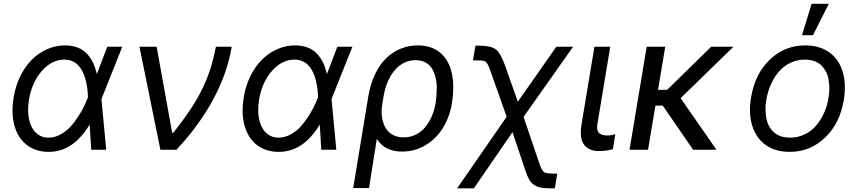

<svg xmlns="http://www.w3.org/2000/svg" viewBox="-20 -793 4542 1017"><path d="M235.8 11.4Q167.3 10.7 120.6 -26.3Q73.9 -63.2 56.1 -128.9Q38.4 -194.6 52.6 -278.4Q62.1 -337.7 87.2 -388.8Q112.2 -440 147.7 -475.9Q183.2 -511.7 228.9 -532.1Q274.5 -552.6 323.9 -552.6Q361.2 -552.6 390.4 -541.4Q419.7 -530.2 439.6 -509.2Q459.5 -488.3 472.3 -461.6Q485.1 -435 492.9 -400.6L548.3 -545.5H627.8L518.5 -271.3L517.4 -267.4L542.6 0H463.1L454.9 -133.2Q366.5 13.1 235.8 11.4ZM446 -278.1V-279.8Q445.3 -296.2 443.9 -311.4Q442.5 -326.7 438.6 -347.3Q434.7 -367.9 429.2 -385.1Q423.7 -402.3 414.1 -419.9Q404.5 -437.5 392 -449.8Q379.6 -462 361.3 -469.6Q343 -477.3 321 -477.3Q255 -477.3 202.2 -417.8Q149.5 -358.3 133.5 -265.6Q124.3 -208.1 133.5 -162.5Q142.8 -116.8 169.7 -90.4Q196.7 -63.9 237.2 -63.9Q268.1 -63.9 297.6 -79.4Q327.1 -94.8 348.7 -117.2Q370.4 -139.6 390.4 -169.9Q410.5 -200.3 422.6 -224.6Q434.7 -248.9 444.6 -274.1Z M829.5 0 718.7 -545.5H809.7L892 -89.5H897.7Q954.2 -160.9 993.4 -220.7Q1032.7 -280.5 1057.9 -335.6Q1083.1 -390.6 1097.7 -438.2Q1112.2 -485.8 1123.6 -545.5H1207.4Q1185 -408 1110.8 -269.2Q1036.6 -130.3 914.8 0Z M1454.5 11.4Q1386 10.7 1339.3 -26.3Q1292.6 -63.2 1274.9 -128.9Q1257.1 -194.6 1271.3 -278.4Q1280.9 -337.7 1305.9 -388.8Q1331 -440 1366.5 -475.9Q1402 -511.7 1447.6 -532.1Q1493.3 -552.6 1542.6 -552.6Q1579.9 -552.6 1609.2 -541.4Q1638.5 -530.2 1658.4 -509.2Q1678.3 -488.3 1691.1 -461.6Q1703.8 -435 1711.6 -400.6L1767 -545.5H1846.6L1737.2 -271.3L1736.2 -267.4L1761.4 0H1681.8L1673.7 -133.2Q1585.2 13.1 1454.5 11.4ZM1664.8 -278.1V-279.8Q1664.1 -296.2 1662.6 -311.4Q1661.2 -326.7 1657.3 -347.3Q1653.4 -367.9 1647.9 -385.1Q1642.4 -402.3 1632.8 -419.9Q1623.2 -437.5 1610.8 -449.8Q1598.4 -462 1580.1 -469.6Q1561.8 -477.3 1539.8 -477.3Q1473.7 -477.3 1421 -417.8Q1368.3 -358.3 1352.3 -265.6Q1343 -208.1 1352.3 -162.5Q1361.5 -116.8 1388.5 -90.4Q1415.5 -63.9 1456 -63.9Q1486.9 -63.9 1516.3 -79.4Q1545.8 -94.8 1567.5 -117.2Q1589.1 -139.6 1609.2 -169.9Q1629.3 -200.3 1641.3 -224.6Q1653.4 -248.9 1663.4 -274.1Z M1850.9 203.1 1930.4 -279.8Q1941.4 -346.9 1966.4 -399.5Q1991.5 -452.1 2026.3 -485.3Q2061.1 -518.5 2103.3 -535.5Q2145.6 -552.6 2193.2 -552.6Q2263.8 -552.6 2309.5 -515.6Q2355.1 -478.7 2371.6 -411.8Q2388.1 -344.8 2375 -254.3L2373.6 -244.3Q2360.8 -170.5 2324.6 -113.1Q2288.4 -55.8 2232.2 -22.9Q2176.1 9.9 2109.4 9.9Q2018.1 9.9 1975.9 -57.2L1934.7 203.1ZM2002.1 -222.7Q2000.4 -201 2002.3 -180.2Q2004.3 -159.4 2011.9 -138.3Q2019.5 -117.2 2032.5 -101.2Q2045.5 -85.2 2067.5 -75.3Q2089.5 -65.3 2117.9 -65.3Q2152.3 -65.3 2181.8 -79.5Q2211.3 -93.8 2231.9 -118.8Q2252.5 -143.8 2266.5 -175.6Q2280.5 -207.4 2286.9 -244.3L2288.4 -254.3Q2293.3 -292.3 2293.5 -325.3Q2293.7 -358.3 2286.4 -385.8Q2279.1 -413.4 2266 -433.1Q2252.8 -452.8 2231 -463.6Q2209.2 -474.4 2180.4 -474.4Q2151.6 -474.4 2126.2 -463.1Q2100.9 -451.7 2082 -433.1Q2063.2 -414.4 2048.5 -389.2Q2033.7 -364 2024.9 -337Q2016 -310 2011.4 -281.2Z M2401.3 204.5 2663.7 -174.4 2578.8 -414.1Q2572.8 -430.4 2569.8 -438.4Q2566.8 -446.4 2561.8 -454.4Q2556.8 -462.4 2553.4 -465Q2550.1 -467.7 2542.1 -470.2Q2534.1 -472.7 2527.2 -472.8Q2520.2 -473 2505.7 -473H2485.1L2498.6 -551.1H2519.2Q2579.9 -551.1 2605.6 -531.8Q2631.4 -512.4 2653.4 -450.3L2723 -254.3L2926.8 -545.5H3015.6L2753.2 -173.7L2837.4 73.9Q2842.7 89.5 2847.1 98.4Q2851.6 107.2 2856.4 113.5Q2861.2 119.7 2869.5 122.2Q2877.8 124.6 2886.4 125.5Q2894.9 126.4 2911.2 126.4H2931.8L2919 204.5H2898.4Q2866.5 204.5 2846.4 201Q2826.3 197.4 2810 186.8Q2793.7 176.1 2783.2 158.2Q2772.7 140.3 2762.8 110.1L2694.6 -93L2490.1 204.5Z M3128.6 -545.5H3212.4L3144.2 -134.9Q3141 -116.8 3144.4 -104.2Q3147.7 -91.6 3156.4 -85.8Q3165.1 -79.9 3174.5 -77.6Q3183.9 -75.3 3196.7 -75.3Q3218 -75.3 3239.3 -82.4L3226.6 -2.8Q3190 7.1 3152.7 7.1Q3099.1 7.1 3073.7 -26.5Q3048.3 -60 3060.4 -134.9Z M3503.6 -545.5 3465.6 -317.5H3514.2L3747.2 -545.5H3865.1L3585.2 -273.1L3774.9 0H3651.3L3490.4 -233.7H3451.7L3412.6 0H3314.6L3405.5 -545.5Z M4162.6 11.4Q4088.1 11.4 4036.9 -24.3Q3985.8 -60 3965 -125.2Q3944.2 -190.3 3958.1 -275.6Q3978.3 -400.9 4057.2 -476.7Q4136 -552.6 4245 -552.6Q4319.6 -552.6 4370.9 -516.9Q4422.2 -481.2 4442.8 -415.5Q4463.4 -349.8 4449.6 -264.2Q4429.3 -139.9 4350.5 -64.3Q4271.7 11.4 4162.6 11.4ZM4164.1 -63.9Q4206 -63.9 4241.8 -81Q4277.7 -98 4302.9 -127.7Q4328.1 -157.3 4345 -195Q4361.9 -232.6 4368.6 -275.6Q4373.6 -302.2 4372.9 -327.4Q4372.2 -352.6 4368.1 -375.2Q4364 -397.7 4353.5 -416.4Q4343 -435 4328.3 -448.7Q4313.6 -462.4 4291.9 -469.8Q4270.2 -477.3 4243.6 -477.3Q4201.7 -477.3 4165.8 -459.9Q4130 -442.5 4104.8 -412.6Q4079.5 -382.8 4062.9 -345Q4046.2 -307.2 4039.1 -264.2Q4034.1 -237.6 4034.8 -212.4Q4035.5 -187.1 4039.6 -165Q4043.7 -142.8 4054.2 -124.1Q4064.6 -105.5 4079.4 -92.2Q4094.1 -78.8 4115.8 -71.4Q4137.4 -63.9 4164.1 -63.9ZM4228 -606.5 4279.1 -772.7H4370L4286.2 -606.5Z"/></svg>

Font: Karasuma Gothic
Style: Italic
Weight: 400
Italic angle: -9.39999°
Designer: Rasmus Andersson / Ryoko Nishizuka
Foundry: Genbu
Version: Version 1.00